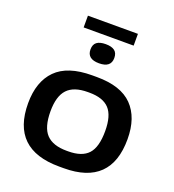

<svg xmlns="http://www.w3.org/2000/svg" viewBox="-168 -1088 1112 1227"><g transform="rotate(20 388.0 -474.5)"><path d="M726 -303Q726 10 406 10H375Q50 10 50 -303Q50 -450 129 -530Q208 -610 375 -610H406Q570 -610 648 -530Q726 -450 726 -303ZM574 -303Q574 -408 531 -454Q488 -500 396 -500H385Q290 -500 246 -453Q202 -406 202 -303Q202 -195 246.5 -148Q291 -101 385 -101H396Q489 -101 531.5 -147.5Q574 -194 574 -303ZM469 -762Q469 -796 448.5 -811.5Q428 -827 388 -827Q348 -827 327.5 -811.5Q307 -796 307 -762Q307 -697 388 -697Q469 -697 469 -762ZM558 -959V-879H218V-959Z"/></g></svg>

Font: Red Rose Bold
Style: Regular
Weight: 700
Designer: jaikishan Patel
Version: Version 1.000